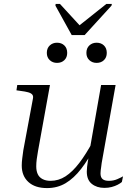

<svg xmlns="http://www.w3.org/2000/svg" viewBox="-20 -950 679 980"><path d="M346 -771H412L549 -921L551 -930H523L371 -809L398 -808L286 -930H264L263 -921ZM174 -179Q170 -157 167.5 -137.5Q165 -118 165 -101Q165 -78 172.5 -61.5Q180 -45 197 -36Q214 -27 238 -27Q279 -27 314.5 -50Q350 -73 384.5 -118Q419 -163 455 -230L469 -208Q432 -137 394.5 -88.5Q357 -40 315 -15Q273 10 220 10Q159 10 125 -21Q91 -52 91 -105Q91 -122 93.5 -141.5Q96 -161 99 -183L148 -446Q151 -460 144.5 -467.5Q138 -475 123.5 -479Q109 -483 85 -486L64 -489L68 -516H235ZM499 -118Q498 -108 496.5 -98.5Q495 -89 494 -80.5Q493 -72 493 -65Q493 -45 503.5 -36Q514 -27 536 -27Q559 -27 578.5 -35.5Q598 -44 608 -50L602 -21Q594 -14 580.5 -7Q567 0 550 4.5Q533 9 513 9Q474 9 448.5 -11.5Q423 -32 423 -74Q423 -85 424.5 -98.5Q426 -112 428.5 -127Q431 -142 434 -156V-163L496 -516H570ZM271 -629Q294 -629 308.5 -643Q323 -657 323 -680Q323 -704 308.5 -718Q294 -732 271 -732Q249 -732 234 -718Q219 -704 219 -680Q219 -657 234 -643Q249 -629 271 -629ZM473 -629Q496 -629 510.5 -643Q525 -657 525 -680Q525 -704 510.5 -718Q496 -732 473 -732Q451 -732 436 -718Q421 -704 421 -680Q421 -657 436 -643Q451 -629 473 -629Z"/></svg>

Font: Roboto Serif 120pt Expanded Light
Style: Italic
Weight: 300
Width: 7
Italic angle: -10°
Designer: Greg Gazdowicz
Foundry: Commercial Type
Version: Version 1.008